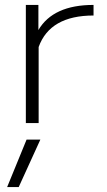

<svg xmlns="http://www.w3.org/2000/svg" viewBox="-20 -500 435 780"><path d="M85 -480H136V-378Q196 -480 360 -480V-437Q183 -437 137 -309V0H85ZM88 67H144L56 260H9Z"/></svg>

Font: Prompt ExtraLight
Style: Regular
Weight: 275
Designer: Katatrad Team
Foundry: CadsonDemak
Version: Version 1.001